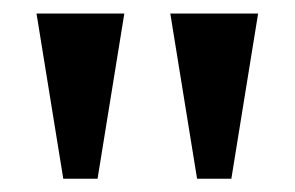

<svg xmlns="http://www.w3.org/2000/svg" viewBox="-20 -645 436 284"><path d="M73.6 -380.6 34 -625H163.9L124.3 -380.6ZM271.5 -380.6 231.9 -625H361.8L322.2 -380.6Z"/></svg>

Font: Afacad SemiBold
Style: Regular
Weight: 600
Designer: Kristian Moeller
Foundry: Dicotype
Version: Version 1.000